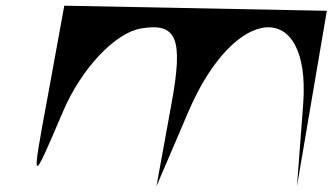

<svg xmlns="http://www.w3.org/2000/svg" viewBox="-20 -576 1181 675"><path d="M206 -556 148 -238C89 80 89 80 202 -185C266 -335 385 -461 476 -476C602 -497 625 -441 583 -212L530 79L643 -185C806 -564 1073 -583 1046 -212L1024 79C1059 -127 1094 -332 1129 -538Z"/></svg>

Font: Venom Sans
Style: Obl
Weight: 400
Version: Version 1.001